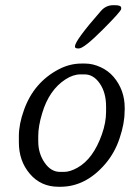

<svg xmlns="http://www.w3.org/2000/svg" viewBox="-20 -731 525 745"><path d="M212.9 -64H228.5Q251.5 -64 280.3 -80.1Q341.8 -114.3 375.5 -210Q391.6 -255.9 391.6 -296.9V-317.9Q391.6 -371.6 367.2 -407Q342.8 -442.4 308.1 -442.4H292.5Q263.7 -442.4 233.9 -422.9Q170.4 -381.8 143.6 -291.5Q128.4 -241.2 128.4 -203.6V-182.6Q128.4 -135.7 153.1 -99.9Q177.7 -64 212.9 -64ZM450.2 -700.7V-696.3Q450.2 -687.5 377.9 -615.2Q305.7 -543 286.1 -543H283.7Q271 -543 271 -549.3V-551.3Q271 -573.7 371.6 -688.5Q391.1 -710.9 419.9 -710.9H425.3Q450.2 -710.9 450.2 -700.7ZM53.2 -178.7V-200.7Q53.2 -201.7 53.2 -203.1Q53.2 -249.5 73.2 -304.7Q111.3 -411.6 208.5 -462.4Q251 -484.4 295.9 -484.4H310.5Q339.8 -484.4 370.1 -470.5Q400.4 -456.5 420.4 -433.1Q463.9 -382.3 463.9 -312V-305.2L463.4 -297.9Q463.4 -252 444.3 -195.3Q425.8 -138.7 388.7 -95.2Q312.5 -6.3 214.4 -6.3H207Q138.7 -6.3 95.9 -56.4Q53.2 -106.4 53.2 -178.7Z"/></svg>

Font: Averia Libre Light
Style: Italic
Weight: 300
Italic angle: -8.5°
Version: Version 1.002